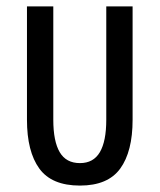

<svg xmlns="http://www.w3.org/2000/svg" viewBox="-20 -568 497 598"><path d="M229 10Q141 10 102.5 -43Q64 -96 64 -195V-548H146V-195Q146 -128 166 -94Q186 -60 229 -60Q271 -60 291 -94Q311 -128 311 -195V-548H393V-195Q393 -96 354.5 -43Q316 10 229 10Z"/></svg>

Font: Noto Sans Thai ExtraCondensed
Style: Regular
Weight: 400
Width: 2
Designer: Monotype Design Team
Foundry: Monotype Imaging Inc.
Version: Version 2.002